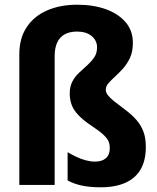

<svg xmlns="http://www.w3.org/2000/svg" viewBox="-20 -785 668 815"><path d="M544 -603Q544 -566 532 -540Q520 -514 502.5 -494.5Q485 -475 468.5 -460Q452 -445 440.5 -432Q429 -419 429 -404Q429 -393 437.5 -381.5Q446 -370 463.5 -356Q481 -342 509 -321Q539 -299 559 -276Q579 -253 589 -226Q599 -199 599 -161Q599 -105 577.5 -67Q556 -29 513 -9.5Q470 10 407 10Q362 10 328.5 3Q295 -4 267 -19V-139Q282 -130 302.5 -120Q323 -110 344 -104.5Q365 -99 383 -99Q413 -99 429.5 -113.5Q446 -128 446 -156Q446 -173 440.5 -185.5Q435 -198 418.5 -213.5Q402 -229 370 -250Q334 -274 313 -296Q292 -318 284 -340.5Q276 -363 276 -388Q276 -418 287.5 -439.5Q299 -461 316.5 -477Q334 -493 351 -508.5Q368 -524 380 -541.5Q392 -559 392 -584Q392 -613 369 -632Q346 -651 307 -651Q276 -651 255 -639.5Q234 -628 223 -605Q212 -582 212 -546V0H62V-554Q62 -623 93.5 -670Q125 -717 180.5 -741Q236 -765 308 -765Q376 -765 429 -746Q482 -727 513 -691Q544 -655 544 -603Z"/></svg>

Font: Noto Sans Display SemiCondensed
Style: Regular
Weight: 400
Width: 4
Version: Version 2.003